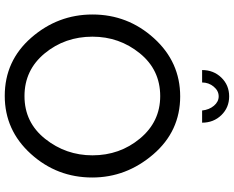

<svg xmlns="http://www.w3.org/2000/svg" viewBox="-106 -850 961 788"><g transform="rotate(90 374.0 -455.5)"><path d="M318 -805H267Q267 -852 298 -884Q329 -916 375 -916Q421 -916 452 -884Q483 -852 483 -805H433Q430 -834 413.5 -853.5Q397 -873 375 -873Q352 -873 335 -852.5Q318 -832 318 -805ZM39 -355Q39 -500 136.5 -607.5Q234 -715 375 -715Q518 -715 613 -604.5Q708 -494 708 -354Q708 -209 611 -102Q514 5 373 5Q229 5 134 -104Q39 -213 39 -355ZM374 -76Q482 -76 549.5 -161Q617 -246 617 -355Q617 -467 548 -550Q479 -633 374 -633Q266 -633 198 -549Q130 -465 130 -355Q130 -242 198.5 -159Q267 -76 374 -76Z"/></g></svg>

Font: Raleway-v4020 Medium
Style: Regular
Weight: 500
Designer: Matt McInerney, Pablo Impallari, Rodrigo Fuenzalida
Foundry: Matt McInerney, Pablo Impallari, Rodrigo Fuenzalida
Version: Version 4.020;PS 004.020;hotconv 1.0.88;makeotf.lib2.5.64775